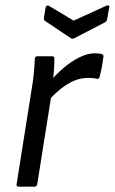

<svg xmlns="http://www.w3.org/2000/svg" viewBox="-20 -697 428 717"><path d="M50 0Q40 0 42 -9L99 -369Q104 -398 106.5 -425Q109 -452 110 -477Q110 -487 121 -487H174Q183 -487 183 -479Q183 -459 181.5 -434.5Q180 -410 176 -390L173 -349L119 -9Q117 0 109 0ZM158 -318 167 -393Q191 -421 219.5 -445Q248 -469 278 -483.5Q308 -498 334 -498Q351 -498 360 -495Q364 -494 365.5 -491.5Q367 -489 366 -484Q364 -466 360.5 -447.5Q357 -429 352 -410Q349 -400 340 -403Q333 -405 325.5 -405.5Q318 -406 307 -406Q281 -406 255.5 -395Q230 -384 205.5 -364Q181 -344 158 -318ZM378 -676Q383 -678 386 -676.5Q389 -675 388 -670L380 -625Q379 -617 371 -613L257 -554Q251 -551 245 -554L151 -617Q147 -619 145 -622Q143 -625 144 -630L150 -668Q153 -680 163 -675L255 -620Z"/></svg>

Font: Sofia Sans Semi Condensed
Style: Italic
Weight: 400
Italic angle: -9°
Designer: Botio Nikoltchev, Ani Petrova
Foundry: lettersoup
Version: Version 4.101